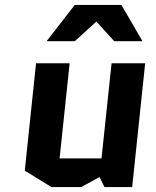

<svg xmlns="http://www.w3.org/2000/svg" viewBox="-20 -758 635 783"><path d="M81 -62 127 -500H264L223 -112H394L435 -500H572L519 5H406L386 -36L311 5H190ZM285 -738H475L561 -590H446L373 -670L285 -590H170Z"/></svg>

Font: Quantico
Style: Bold Italic
Weight: 700
Italic angle: -12°
Designer: Matt Desmond
Foundry: MADtype
Version: Version 2.002